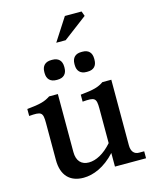

<svg xmlns="http://www.w3.org/2000/svg" viewBox="-138 -1037 924 1145"><g transform="rotate(-15 324.0 -464.5)"><path d="M214 -148V-506H160C127 -484 98 -475 15 -467V-424C91 -430 101 -425 101 -358V-129C101 -34 150 16 234 16C295 16 366 -13 431 -84V0H623V-43H591C561 -43 544 -64 544 -101V-506H489C457 -484 428 -475 345 -467V-424C421 -430 431 -425 431 -358V-145C383 -90 332 -64 288 -64C242 -64 214 -93 214 -148ZM170 -647C170 -610 191 -589 228 -589H235C272 -589 293 -610 293 -647V-654C293 -691 272 -712 235 -712H228C191 -712 170 -691 170 -654ZM284 -804H342L489 -915L478 -945H375ZM356 -647C356 -610 377 -589 413 -589H421C458 -589 478 -610 478 -647V-654C478 -691 458 -712 421 -712H413C377 -712 356 -691 356 -654Z"/></g></svg>

Font: LT Superior Serif Semibold
Style: Regular
Weight: 600
Designer: Daniel Lyons
Foundry: LyonsType
Version: Version 2.120;FEAKit 1.0